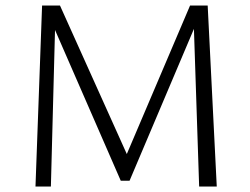

<svg xmlns="http://www.w3.org/2000/svg" viewBox="-20 -678 909 698"><path d="M768 0H704L685 -573L451 -21H419L180 -569L165 0H109L133 -658H198L441 -118L671 -658H735Z"/></svg>

Font: EauTestSC Semilight
Style: Regular
Weight: 300
Designer: Christian Thalmann (Catharsis Fonts)
Version: Version 0.001;PS 000.001;hotconv 1.0.88;makeotf.lib2.5.64775